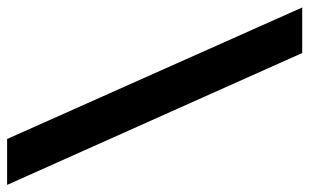

<svg xmlns="http://www.w3.org/2000/svg" viewBox="-222 -566 850 527"><g transform="rotate(-90 202.5 -302.0)"><path d="M446 103H321L-41 -707H85Z"/></g></svg>

Font: Hind Kochi SemiBold
Style: Regular
Weight: 600
Designer: Dhruvi Tolia
Foundry: Indian Type Foundry
Version: Version 0.702;PS 1.0;hotconv 1.0.81;makeotf.lib2.5.63406